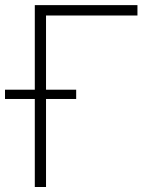

<svg xmlns="http://www.w3.org/2000/svg" viewBox="-42 -748 618 768"><path d="M507.8 -727.5V-686H142.1V0H97.2V-727.5ZM-22 -352.1V-389.2H262.7V-352.1Z"/></svg>

Font: Inter Tight ExtraLight
Style: Regular
Weight: 250
Designer: Rasmus Andersson
Foundry: rsms
Version: Version 3.004